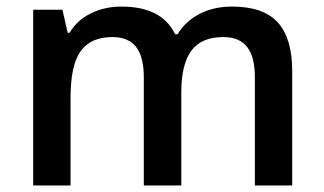

<svg xmlns="http://www.w3.org/2000/svg" viewBox="-20 -570 996 590"><path d="M537.1 0H421.9V-333Q421.9 -395 398.4 -425.5Q375 -456.1 325.2 -456.1Q258.8 -456.1 227.8 -412.8Q196.8 -369.6 196.8 -269V0H82V-540H171.9L188 -469.2H193.8Q216.3 -507.8 259 -528.8Q301.8 -549.8 353 -549.8Q477.5 -549.8 518.1 -464.8H525.9Q549.8 -504.9 593.3 -527.3Q636.7 -549.8 692.9 -549.8Q789.6 -549.8 833.7 -501Q877.9 -452.1 877.9 -352.1V0H763.2V-333Q763.2 -395 739.5 -425.5Q715.8 -456.1 666 -456.1Q599.1 -456.1 568.1 -414.3Q537.1 -372.6 537.1 -286.1Z"/></svg>

Font: f1_44652          
Style: Regular
Weight: 600
Foundry: Ascender Corporation
Version: Version 1.10